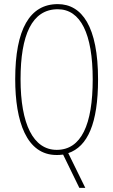

<svg xmlns="http://www.w3.org/2000/svg" viewBox="-20 -744 551 934"><path d="M457 -358C457 -614 379 -724 261 -724C125 -724 54 -602 54 -359C54 -153 109 10 255 10C264 10 274 10 287 8L366 170H395L312 1C406 -31 457 -143 457 -358ZM80 -359C80 -573 135 -699 261 -699C372 -699 431 -580 431 -358C431 -137 375 -15 256 -15C142 -15 80 -140 80 -359Z"/></svg>

Font: Noto Sans Oriya ExtCond Thin
Style: Regular
Weight: 100
Width: 2
Designer: Amélie Bonet and Sol Matas
Foundry: Google LLC
Version: Version 2.006